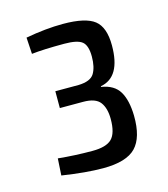

<svg xmlns="http://www.w3.org/2000/svg" viewBox="-74 -842 483 551"><g transform="rotate(-15 167.0 -567.0)"><path d="M162 -782Q229 -782 255.5 -761Q282 -740 282 -686Q282 -592 221 -581V-579Q259 -573 274.5 -547Q290 -521 291 -475Q292 -410 264 -381Q236 -352 167 -352Q116 -352 45 -363L48 -413Q98 -408 150 -408Q191 -408 207.5 -424.5Q224 -441 224 -483Q224 -515 210.5 -533Q197 -551 160 -551H91V-601H160Q196 -602 207 -620.5Q218 -639 218 -670Q218 -703 204 -714.5Q190 -726 151 -726Q89 -726 54 -722L51 -771Q111 -782 162 -782Z"/></g></svg>

Font: exo2condensed_r
Style: Regular
Weight: 400
Width: 3
Designer: Natanael Gama
Version: Version 1.001;PS 001.001;hotconv 1.0.70;makeotf.lib2.5.58329